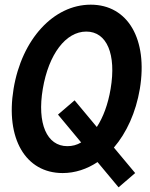

<svg xmlns="http://www.w3.org/2000/svg" viewBox="-20 -730 640 821"><path d="M487 71 558 10 467 -99C521 -162 561 -249 578 -350C613 -562 527 -710 368 -710C209 -710 73 -562 38 -350C3 -138 89 10 248 10C301 10 352 -7 397 -37ZM268 -105C180 -105 138 -202 163 -350C188 -498 261 -595 349 -595C437 -595 478 -498 453 -350C442 -284 421 -228 394 -187L299 -301L228 -240L327 -121C309 -110 289 -105 268 -105Z"/></svg>

Font: CommitMono
Style: Bold Italic
Weight: 700
Monospace: yes
Designer: Eigil Nikolajsen
Foundry: Eigil Nikolajsen
Version: Version 1.143